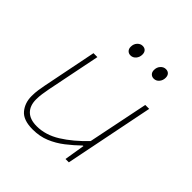

<svg xmlns="http://www.w3.org/2000/svg" viewBox="-185 -819 970 970"><g transform="rotate(45 300.0 -334.0)"><path d="M193 12Q126 12 98 -21.5Q70 -55 70 -104Q70 -128 73 -147.5Q76 -167 80 -188L138 -478H166L108 -190Q104 -168 101 -148.5Q98 -129 98 -108Q98 -63 123 -38.5Q148 -14 196 -14Q259 -14 320 -52Q381 -90 442 -154L508 -478H536L440 0H416L434 -110H430Q397 -78 361 -50Q325 -22 284 -5Q243 12 193 12ZM278 -602Q265 -602 256.5 -610.5Q248 -619 248 -634Q248 -654 260 -667Q272 -680 288 -680Q302 -680 310 -671.5Q318 -663 318 -648Q318 -629 306.5 -615.5Q295 -602 278 -602ZM444 -602Q431 -602 422.5 -610.5Q414 -619 414 -634Q414 -654 426 -667Q438 -680 454 -680Q468 -680 476 -671.5Q484 -663 484 -648Q484 -629 472.5 -615.5Q461 -602 444 -602Z"/></g></svg>

Font: SourceCodeVF
Style: Italic
Weight: 200
Italic angle: -11°
Monospace: yes
Designer: Paul D. Hunt, Teo Tuominen
Foundry: Adobe
Version: Version 1.026;hotconv 1.1.0;makeotfexe 2.6.0